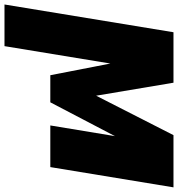

<svg xmlns="http://www.w3.org/2000/svg" viewBox="-26 -597 789 851"><g transform="rotate(90 368.5 -171.5)"><path d="M367.2 -203.1 542 -545.9H773.4L683.6 0H499L546.4 -286.6L396.5 0H276.4L224.6 -266.1L147.5 203.1H-37.1L85.9 -545.9H309.6Z"/></g></svg>

Font: Inter Tight Black
Style: Italic
Weight: 900
Italic angle: -9.39999°
Designer: Rasmus Andersson
Foundry: rsms
Version: Version 3.004; ttfautohint (v1.8.4.7-5d5b)